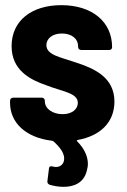

<svg xmlns="http://www.w3.org/2000/svg" viewBox="-20 -541 492 745"><path d="M424 -147C424 -242 344 -276 273 -299C216 -319 160 -327 160 -366C160 -391 183 -411 220 -411C259 -411 283 -390 283 -362V-359C283 -352 288 -347 295 -347H403C410 -347 415 -351 415 -358C415 -456 338 -521 218 -521C103 -521 25 -461 25 -362C25 -267 99 -231 160 -210C220 -186 282 -181 282 -142C282 -117 259 -98 223 -98C184 -98 154 -119 154 -148V-150C154 -157 149 -162 142 -162H31C24 -162 19 -157 19 -150V-142C19 -64 81 -7 181 5C183 5 185 6 187 7C213 30 229 53 229 74C229 96 214 107 197 107C193 107 189 106 185 105C176 103 171 104 170 113L164 161C163 169 166 173 173 176C187 180 206 184 226 184C264 184 305 171 317 121C319 113 321 104 321 95C321 67 308 36 280 8C277 5 278 3 282 2C370 -14 424 -67 424 -147Z"/></svg>

Font: Barlow Semi Condensed
Style: Bold
Weight: 700
Width: 4
Designer: Jeremy Tribby
Foundry: Tribby Type
Version: Version 1.422;hotconv 1.0.109;makeotfexe 2.5.65596